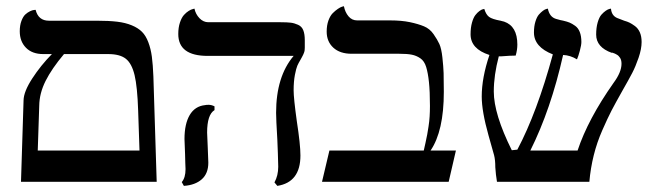

<svg xmlns="http://www.w3.org/2000/svg" viewBox="-20 -588 2124 621"><path d="M330.1 -413.1H187Q147.5 -366.2 127.4 -326.2Q107.4 -286.1 106.9 -246.1L102.1 -101.1H431.2Q430.7 -113.8 429 -166Q427.2 -218.3 426.8 -231Q424.3 -307.1 415.3 -345Q406.2 -382.8 387 -397.9Q367.7 -413.1 330.1 -413.1ZM486.8 0H47.9L56.2 -263.2Q56.6 -291.5 84.2 -334Q111.8 -376.5 147.9 -413.1H120.1Q84 -413.1 64 -433.6Q43.9 -454.1 43.9 -486.8Q43.9 -505.9 49.3 -520.3Q54.7 -534.7 62 -541.3Q69.3 -547.9 76.9 -551.5Q84.5 -555.2 89.8 -555.7L95.2 -556.2Q104 -521 138.2 -521H293.9Q332 -521 358.9 -517.8Q385.7 -514.6 406.2 -506.1Q426.8 -497.6 439.2 -485.1Q451.7 -472.7 459.7 -451.4Q467.8 -430.2 471.2 -404.5Q474.6 -378.9 476.1 -340.8Z M929.7 -295.9Q929.7 -270.5 939.9 -196.8Q951.7 -120.6 951.7 -85Q951.7 1.5 877 13.2L867.7 2Q879.9 -20 879.9 -48.8Q879.9 -61 878.7 -93Q877.4 -125 877 -136.2Q873 -202.6 873 -223.1Q873 -340.3 929.7 -407.2H651.9Q556.6 -407.2 556.6 -478Q556.6 -499 562 -515.1Q567.4 -531.2 575 -539.6Q582.5 -547.9 590.3 -552.7Q598.1 -557.6 603.5 -558.6L608.9 -560.1Q612.8 -542 625.2 -529.1Q637.7 -516.1 653.8 -516.1H887.7Q909.2 -516.1 920.7 -514.6Q932.1 -513.2 944.1 -507.8Q956.1 -502.4 960.9 -490.2Q965.8 -478 965.8 -458V-434.1Q965.8 -429.2 965.3 -425.3Q964.8 -421.4 963.1 -417Q961.4 -412.6 960.4 -410.6Q959.5 -408.7 956.5 -403.1Q953.6 -397.5 952.6 -396Q945.3 -383.8 941.7 -375.5Q938 -367.2 933.8 -345.7Q929.7 -324.2 929.7 -295.9ZM649.9 -159.2Q649.9 -151.9 651.9 -111.8Q653.8 -73.7 653.8 -62Q653.8 -26.9 632.6 -8.1Q611.3 10.7 574.7 13.2L567.9 1Q580.1 -13.2 580.1 -41Q580.1 -43.9 579.3 -61Q578.6 -78.1 578.6 -88.9Q576.7 -128.9 576.7 -138.2Q576.7 -187 593.5 -215.8Q610.4 -244.6 643.1 -248Q647 -249 654.8 -249Q664.1 -249 673.8 -244.1V-231.9Q649.9 -217.3 649.9 -159.2Z M1242.2 -522Q1278.3 -522 1305.4 -516.4Q1332.5 -510.7 1351.3 -502.9Q1370.1 -495.1 1382.3 -477.5Q1394.5 -460 1401.1 -445.6Q1407.7 -431.2 1410.9 -401.9Q1414.1 -372.6 1414.8 -351.8Q1415.5 -331.1 1415.5 -291Q1415.5 -164.1 1372.6 -101.1H1454.6L1431.2 0H1021.5L1045.4 -101.1H1350.6Q1351.6 -105.5 1356 -125Q1360.4 -144.5 1361.8 -153.1Q1363.3 -161.6 1366 -178.7Q1368.7 -195.8 1369.6 -211.7Q1370.6 -227.5 1370.6 -245.1Q1370.6 -292.5 1367.4 -322.3Q1364.3 -352.1 1358.4 -371.3Q1352.5 -390.6 1339.6 -399.4Q1326.7 -408.2 1312 -411.1Q1297.4 -414.1 1271.5 -414.1H1117.2Q1079.6 -414.1 1058.1 -433.8Q1036.6 -453.6 1036.6 -485.8Q1036.6 -505.9 1042.2 -521.5Q1047.9 -537.1 1056.2 -545.4Q1064.5 -553.7 1072.8 -559.3Q1081.1 -564.9 1086.4 -566.4L1092.3 -567.9Q1096.2 -548.3 1107.2 -535.2Q1118.2 -522 1135.3 -522Z M2055.2 -452.1Q2055.2 -429.7 2045.4 -401.1Q2035.6 -372.6 2024.9 -352.1Q2014.2 -331.5 1992.2 -293Q1970.2 -253.9 1958 -230.5Q1945.8 -207 1928.2 -167Q1910.6 -127 1900.4 -85.7Q1890.1 -44.4 1886.2 0H1587.4Q1583.5 -22.9 1582 -46.9Q1582 -70.8 1578.1 -85.9Q1574.7 -99.6 1560.1 -149.9Q1538.1 -228 1538.1 -275.9Q1538.1 -336.4 1563 -410.2Q1502 -429.7 1502 -477.1Q1502 -498.5 1506.6 -514.9Q1511.2 -531.2 1517.6 -539.3Q1523.9 -547.4 1530.5 -552.2Q1537.1 -557.1 1541.5 -558.1L1546.4 -559.1Q1551.8 -541 1561.8 -533.4Q1571.8 -525.9 1599.1 -521Q1601.1 -520.5 1604.7 -519.5Q1608.4 -518.6 1610.4 -518.1Q1653.3 -503.4 1653.3 -443.8Q1653.3 -426.8 1647.9 -408.2Q1631.3 -408.2 1601.1 -405.8H1593.3Q1577.1 -344.7 1577.1 -292Q1577.1 -219.2 1635.3 -102.1L1653.3 -104Q1716.8 -223.6 1768.1 -412.1Q1707 -436 1707 -482.9Q1707 -502.9 1711.7 -518.1Q1716.3 -533.2 1722.9 -540.8Q1729.5 -548.3 1736.1 -553.2Q1742.7 -558.1 1747.6 -559.1L1752 -560.1Q1757.3 -533.2 1778.3 -526.9Q1779.8 -526.4 1793 -522.9Q1794.4 -522.5 1797.6 -522Q1800.8 -521.5 1802.2 -521Q1814.5 -518.1 1822.3 -514.9Q1830.1 -511.7 1840.1 -504.6Q1850.1 -497.6 1855.2 -484.4Q1860.4 -471.2 1860.4 -452.1Q1860.4 -442.4 1855.5 -424.1Q1850.6 -405.8 1846.2 -396Q1824.7 -409.2 1801.3 -410.2Q1761.7 -233.9 1695.3 -101.1H1848.1Q1881.8 -202.6 1964.4 -319.8Q1990.2 -354.5 1990.2 -381.8Q1990.2 -387.7 1989 -392.6Q1987.8 -397.5 1985.4 -401.1Q1982.9 -404.8 1980.5 -407.2Q1978 -409.7 1974.4 -411.6Q1970.7 -413.6 1968.8 -414.6Q1966.8 -415.5 1963.1 -416.7Q1959.5 -418 1959 -418V-417Q1908.2 -435.1 1908.2 -476.1Q1908.2 -498.5 1913.1 -515.4Q1918 -532.2 1925 -540.3Q1932.1 -548.3 1939.2 -553.2Q1946.3 -558.1 1951.2 -559.1L1956.1 -560.1Q1958 -537.6 1976.1 -529.8Q1980 -528.3 1986.3 -525.9Q1992.7 -523.4 1994.1 -522.9Q1994.6 -522.5 1996.3 -522Q1998 -521.5 1999 -521Q2009.3 -518.1 2016.4 -514.6Q2023.4 -511.2 2033.7 -503.7Q2043.9 -496.1 2049.6 -483.2Q2055.2 -470.2 2055.2 -452.1Z"/></svg>

Font: Common Serif News
Style: Regular
Weight: 450
Designer: Philipp H. Poll, Khaled Hosny
Foundry: Stefan Peev, Context Ltd.
Version: Version 1.026